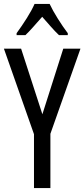

<svg xmlns="http://www.w3.org/2000/svg" viewBox="-20 -963 432 983"><path d="M197 -378 304 -714H392L238 -278V0H154V-276L0 -714H88ZM234 -943Q250 -909 276 -867.5Q302 -826 327 -793V-783H282Q261 -803 240 -827Q219 -851 196 -877Q173 -851 150.5 -825.5Q128 -800 110 -783H65V-793Q92 -830 117.5 -870.5Q143 -911 157 -943Z"/></svg>

Font: Noto Sans Lao UI ExtCond
Style: Regular
Weight: 400
Width: 2
Designer: Monotype Design Team
Foundry: Monotype Imaging Inc.
Version: Version 2.000; ttfautohint (v1.8.4.7-5d5b)